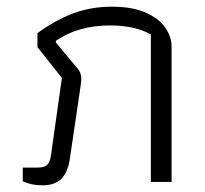

<svg xmlns="http://www.w3.org/2000/svg" viewBox="-20 -544 613 574"><path d="M48 -2V-43H91Q112 -43 120.5 -50.5Q129 -58 132 -77L165 -311L92 -403V-445Q144 -483 197.5 -503.5Q251 -524 315 -524Q375 -524 415 -506.5Q455 -489 474 -461.5Q493 -434 493 -404V0H431V-441Q383 -468 309 -468Q214 -468 147 -422V-417L212 -339Q223 -327 223 -308Q223 -303 221 -287L188 -64Q182 -28 163 -9Q144 10 106 10Q74 10 48 -2Z"/></svg>

Font: Athiti
Style: Regular
Weight: 400
Designer: CadsonDemak Team
Foundry: CadsonDemak
Version: Version 1.032